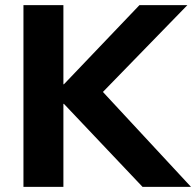

<svg xmlns="http://www.w3.org/2000/svg" viewBox="-20 -725 761 745"><path d="M71 0V-705H226V-398H228L521 -705H707L347 -335L348 -402L721 0H533L228 -322H226V0Z"/></svg>

Font: Nunito Sans 12pt ExtraBold
Style: Regular
Weight: 800
Designer: Vernon Adams
Foundry: Vernon Adams
Version: Version 3.101;gftools[0.9.27]